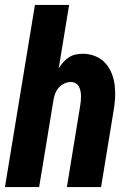

<svg xmlns="http://www.w3.org/2000/svg" viewBox="-20 -755 540 775"><path d="M0 0 121 -735H259L217 -479Q225 -492 235 -503.5Q245 -515 258 -523.5Q271 -532 285.5 -535Q300 -538 314 -538Q340 -538 364 -528.5Q388 -519 404.5 -501Q421 -483 430.5 -459.5Q440 -436 443 -410.5Q446 -385 444.5 -358.5Q443 -332 438 -305L388 0H250L303 -324Q305 -335 306 -345.5Q307 -356 307 -366.5Q307 -377 305 -387Q303 -397 298.5 -405.5Q294 -414 285 -419Q276 -424 266 -424Q253 -424 240 -418Q227 -412 217.5 -401.5Q208 -391 203 -378Q198 -365 196 -352L138 0Z"/></svg>

Font: Iosevka Curly Heavy Oblique
Style: Regular
Weight: 900
Italic angle: -9°
Monospace: yes
Designer: Belleve Invis
Foundry: Belleve Invis
Version: Version 11.1.0; ttfautohint (v1.8.3)